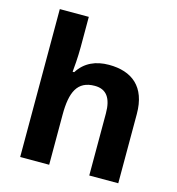

<svg xmlns="http://www.w3.org/2000/svg" viewBox="-112 -857 880 953"><g transform="rotate(15 328.5 -380.0)"><path d="M227 -605V-760H78V0H227V-257C227 -373 255 -437 345 -437C405 -437 433 -397 433 -319V0H582V-356C582 -496 504 -556 386 -556C319 -556 263 -532 228 -476H220C222 -496 227 -551 227 -605Z"/></g></svg>

Font: Noto Sans Gujarati
Style: Bold
Weight: 700
Designer: Jelle Bosma - Monotype Design Team, Universal Thirst
Foundry: Monotype Imaging Inc.
Version: Version 2.106